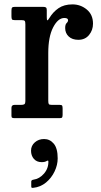

<svg xmlns="http://www.w3.org/2000/svg" viewBox="-20 -552 470 897"><path d="M98.5 -438.5Q98.5 -450.5 95.5 -454.2Q92.5 -458 80.5 -458H49Q38 -458 35.8 -461.8Q33.5 -465.5 33.5 -476.5V-502Q33.5 -513 36.5 -516.5Q39.5 -520 50 -520H180.5Q189.5 -520 194 -517.5Q198.5 -515 198.5 -505.5V-471.5Q198.5 -458.5 201 -457.2Q203.5 -456 210.5 -467.5Q227.5 -496 253.5 -513.8Q279.5 -531.5 318.5 -531.5Q356.5 -531.5 385.5 -507.5Q414.5 -483.5 414.5 -441.5Q414.5 -411 396 -388.5Q377.5 -366 346 -366Q317.5 -366 301 -381.5Q284.5 -397 284.5 -421Q284.5 -438 291.2 -444.2Q298 -450.5 298 -457.5Q298 -468 280.5 -468Q251 -468 228.2 -424Q205.5 -380 205.5 -304V-82Q205.5 -70.5 207.8 -66.2Q210 -62 222 -62H259.5Q268.5 -62 270.5 -58.2Q272.5 -54.5 272.5 -45V-16Q272.5 -7 270.2 -3.5Q268 0 259 0H48.5Q41 0 37.2 -1.8Q33.5 -3.5 33.5 -11V-48Q33.5 -62 48 -62H78Q89.5 -62 94 -65.2Q98.5 -68.5 98.5 -79.5ZM125 152Q125 128.5 142.8 113Q160.5 97.5 186 97.5Q213 97.5 231.2 119.2Q249.5 141 249.5 188Q249.5 218.5 235 249Q220.5 279.5 194.8 300.8Q169 322 135.5 325.5Q130.5 326 128.2 325Q126 324 126 318.5V296.5Q126 289 136 287.5Q164.5 283.5 185.8 258.8Q207 234 206 201.5Q205.5 195.5 197.5 200.5Q189.5 205.5 174.5 205.5Q151.5 205.5 138.2 190.2Q125 175 125 152Z"/></svg>

Font: Besley* Narrow Medium
Style: Regular
Weight: 500
Width: 4
Designer: Owen Earl
Foundry: indestructible type*
Version: Version 3.000; ttfautohint (v1.8.3)